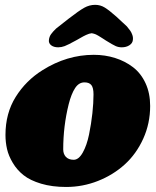

<svg xmlns="http://www.w3.org/2000/svg" viewBox="-20 -742 637 786"><path d="M291.5 -576.7Q257.8 -558.1 244.6 -553.2Q231.4 -548.3 218.3 -548.3Q200.2 -548.3 189.5 -556.6Q178.7 -564.9 180.2 -578.1Q181.6 -591.8 189 -602.1Q196.3 -612.3 209.5 -625L259.8 -664.6Q303.2 -698.2 324.7 -710.2Q346.2 -722.2 369.6 -722.2Q391.1 -722.2 409.2 -710.9Q427.2 -699.7 456.5 -673.8L499.5 -633.8Q508.8 -622.6 513.4 -616Q518.1 -609.4 521.7 -599.1Q525.4 -588.9 523.9 -578.1Q522.5 -564.9 509.5 -556.6Q496.6 -548.3 478.5 -548.3Q465.3 -548.3 453.9 -553.2Q442.4 -558.1 412.6 -576.7Q409.2 -579.1 401.4 -584Q393.6 -588.9 390.6 -590.8Q387.7 -592.8 381.8 -596.2Q376 -599.6 372.6 -601.1Q369.1 -602.5 364.5 -604Q359.9 -605.5 355.5 -606Q350.1 -605.5 344.7 -603.8Q339.4 -602.1 332.3 -598.9Q325.2 -595.7 321 -593.3Q316.9 -590.8 306.6 -585.2Q296.4 -579.6 291.5 -576.7ZM2.4 -189.5Q2.4 -278.3 44.2 -345.2Q85.9 -412.1 153.8 -454.6Q253.9 -517.6 363.8 -517.6Q410.2 -517.6 451.2 -504.6Q492.2 -491.7 524.7 -466.8Q557.1 -441.9 575.9 -401.1Q594.7 -360.4 594.7 -308.1Q594.7 -236.8 566.4 -174.3Q538.1 -111.8 490.7 -68.8Q443.4 -25.9 380.9 -1.2Q318.4 23.4 251 23.4Q193.4 23.4 148.4 10Q103.5 -3.4 76.7 -24.7Q49.8 -45.9 32.5 -75Q15.1 -104 8.8 -131.8Q2.4 -159.7 2.4 -189.5ZM281.7 -87.9Q302.2 -87.9 318.8 -117.4Q335.4 -147 344.5 -191.2Q353.5 -235.4 358.2 -278.3Q362.8 -321.3 362.8 -355.5Q362.8 -382.8 354 -393.8Q345.2 -404.8 325.7 -404.8Q302.7 -404.8 287.4 -381.3Q272 -357.9 261.2 -315.4Q238.8 -225.6 238.8 -130.4Q238.8 -112.3 249 -100.6Q260.3 -87.9 281.7 -87.9Z"/></svg>

Font: Cooper* Black
Style: Italic
Weight: 900
Italic angle: -7°
Designer: Owen Earl
Foundry: indestructible type*
Version: Version 0.001